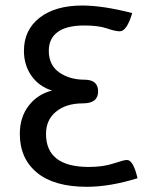

<svg xmlns="http://www.w3.org/2000/svg" viewBox="-20 -681 548 709"><path d="M300.8 8.8Q179.7 8.8 116.5 -43.5Q53.2 -95.7 53.2 -186.5Q53.2 -248.5 86.2 -291Q119.1 -333.5 172.4 -346.7Q125 -360.8 96.7 -400.4Q68.4 -439.9 68.4 -493.2Q68.4 -570.3 126.2 -615.5Q184.1 -660.6 283.7 -660.6Q359.4 -660.6 468.3 -632.8Q448.2 -565.4 422.4 -565.4Q405.8 -565.4 374.5 -576.2Q343.3 -586.9 291.5 -586.9Q225.6 -586.9 192.9 -562.7Q160.2 -538.6 160.2 -493.7Q160.2 -440.4 198.7 -413.6Q237.3 -386.7 292 -386.7Q342.3 -386.7 342.3 -343.3Q342.3 -299.3 286.1 -299.3Q224.6 -299.3 187.3 -269Q149.9 -238.8 149.9 -186.5Q149.9 -64.5 308.1 -64.5Q360.8 -64.5 399.4 -77.4Q438 -90.3 448.7 -90.3Q472.2 -90.3 487.8 -22.9Q386.2 8.8 300.8 8.8Z"/></svg>

Font: Bainsley
Style: Regular
Weight: 400
Designer: Paul James MIller
Foundry: High-Logic / Made with FontCreator
Version: Version 1.411;March 28, 2021;FontCreator 13.0.0.2683 64-bit